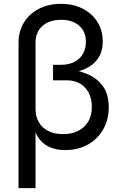

<svg xmlns="http://www.w3.org/2000/svg" viewBox="-20 -757 629 981"><path d="M74.7 204.1V-537.6Q74.7 -597.2 102.1 -641.8Q129.4 -686.5 178.5 -711.9Q227.5 -737.3 292 -737.3Q355 -737.3 402.8 -712.6Q450.7 -688 477.8 -644.8Q504.9 -601.6 504.9 -544.9Q504.9 -492.7 480 -457.3Q455.1 -421.9 410.6 -403.1Q366.2 -384.3 306.6 -379.9V-405.3Q369.6 -401.4 421.6 -380.6Q473.6 -359.9 504.6 -318.1Q535.6 -276.4 535.6 -209Q535.6 -145 507.1 -95.5Q478.5 -45.9 428.5 -18.1Q378.4 9.8 313 9.8Q272.9 9.8 239.7 -2.9Q206.5 -15.6 183.3 -43.7Q160.2 -71.8 149.9 -117.7L161.6 -120.1V204.1ZM302.2 -71.8Q347.2 -71.8 380.1 -88.6Q413.1 -105.5 431.2 -136.5Q449.2 -167.5 449.2 -210Q449.2 -272.5 414.3 -309.6Q379.4 -346.7 319.8 -346.7H251V-425.8H290.5Q330.1 -425.8 358.9 -440.2Q387.7 -454.6 403.3 -481.2Q418.9 -507.8 418.9 -543.9Q418.9 -595.7 384.5 -625.7Q350.1 -655.8 292 -655.8Q232.4 -655.8 197 -624.5Q161.6 -593.3 161.6 -539.6V-198.7Q161.6 -162.6 177.7 -133.8Q193.8 -105 225.3 -88.4Q256.8 -71.8 302.2 -71.8Z"/></svg>

Font: Inter 17pt
Style: Regular
Weight: 400
Version: Version 4.001;git-66647c0bb